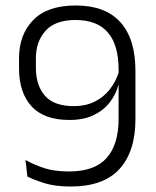

<svg xmlns="http://www.w3.org/2000/svg" viewBox="-20 -670 570 701"><path d="M256.5 -650Q364.5 -650 419.5 -589Q474.5 -528 474.5 -411V-235Q474.5 -117 416.2 -53Q358 11 238 11Q182 11 143.8 -0.8Q105.5 -12.5 80 -25.5L73 -86Q105 -68 142 -56Q179 -44 232 -44Q325.5 -44 369.2 -93Q413 -142 413 -236.5V-416Q413 -505.5 374 -551.2Q335 -597 255.5 -597Q182 -597 146.5 -557.8Q111 -518.5 111 -456.5V-422.5Q111 -358.5 144 -320.5Q177 -282.5 250.5 -282.5Q292.5 -282.5 325.5 -298.8Q358.5 -315 381.5 -344.5Q404.5 -374 416 -414L424.5 -362H413Q403.5 -325.5 380.5 -296Q357.5 -266.5 321 -249.2Q284.5 -232 233.5 -232Q140.5 -232 95 -282Q49.5 -332 49.5 -420V-457Q49.5 -544 101.5 -597Q153.5 -650 256.5 -650Z"/></svg>

Font: Anek Bangla Light
Style: Regular
Weight: 300
Designer: Sulekha Rajkumar (Bangla), Yesha Goshar (Latin)
Foundry: Ek Type
Version: Version 1.003